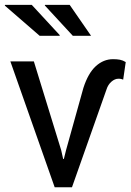

<svg xmlns="http://www.w3.org/2000/svg" viewBox="-21 -786 548 806"><path d="M235.8 -155.8 244.1 -118.7H247.1L256.3 -155.8L329.1 -417Q349.1 -479 381.3 -508.3Q413.6 -537.6 453.6 -537.6Q470.2 -537.6 482.7 -535.2Q495.1 -532.7 506.8 -525.4L496.1 -451.7Q493.7 -453.1 488.3 -454.3Q482.9 -455.6 476.6 -455.6Q460.9 -455.6 446.5 -442.9Q432.1 -430.2 425.8 -409.7L281.2 0H208.5L22.5 -528.3H121.1ZM230 -638.2 229 -635.7H145.5L-1 -762.7L0.5 -765.6H112.3ZM361.3 -635.7H284.7L167 -763.2L168 -765.6H271.5Z"/></svg>

Font: GeogebraSans
Style: Regular
Weight: 400
Designer: Google
Version: Version 1.100140; 2013